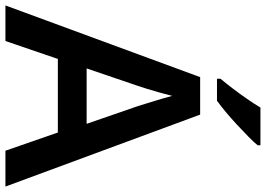

<svg xmlns="http://www.w3.org/2000/svg" viewBox="-156 -823 979 707"><g transform="rotate(90 333.5 -469.5)"><path d="M535 0 468 -193H197L131 0H0L264 -717H402L667 0ZM371 -487Q367 -500 359.5 -524Q352 -548 344.5 -573Q337 -598 333 -614Q328 -594 321 -568.5Q314 -543 307 -521Q300 -499 296 -487L232 -299H436ZM515 -929Q504 -915 483.5 -895Q463 -875 439.5 -853Q416 -831 392.5 -811.5Q369 -792 351 -779H270V-792Q286 -811 305.5 -836.5Q325 -862 344 -889.5Q363 -917 376 -939H515Z"/></g></svg>

Font: Noto Sans Sundanese SemiBold
Style: Regular
Weight: 600
Version: Version 2.003